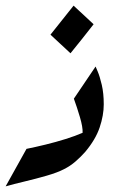

<svg xmlns="http://www.w3.org/2000/svg" viewBox="-20 -661 407 681"><path d="M312 -575Q292 -549 271.5 -523.5Q251 -498 230 -472L159 -538L241 -641ZM242 -311 319 -425Q319 -425 326.5 -407.5Q334 -390 341 -360Q348 -330 348 -291Q348 -252 333.5 -209Q319 -166 282 -122Q266 -104 247.5 -88Q229 -72 207 -61Q184 -49 146 -38Q108 -27 68 -17.5Q28 -8 0 0L74 -133Q104 -139 141 -148Q178 -157 213 -168Q248 -179 273 -190Q274 -210 263.5 -245.5Q253 -281 242 -311Z"/></svg>

Font: Aref Ruqaa Ink
Style: Regular
Weight: 400
Designer: Abdullah Aref
Version: Version 1.005